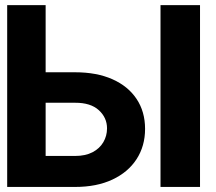

<svg xmlns="http://www.w3.org/2000/svg" viewBox="-20 -739 854 759"><path d="M105.7 -453.3H276.8Q362.3 -453.3 424.3 -425.8Q486.3 -398.3 519.9 -347.9Q553.5 -297.6 553.5 -229.5Q553.5 -161.7 519.9 -109.9Q486.3 -58.1 424.3 -29.1Q362.3 0 276.8 0H8.4V-718.8H160.4V-122.5H276.8Q317.6 -122.5 345.8 -137.2Q373.9 -151.9 388.5 -176.9Q403.1 -201.9 403.1 -231.4Q403.1 -273.9 370.6 -303.5Q338.1 -333.1 276.8 -332.8H105.7ZM770.7 -718.8V0H614.5V-718.8Z"/></svg>

Font: Inter Display V
Style: Regular
Weight: 400
Designer: Rasmus Andersson
Foundry: rsms
Version: Version 3.015;git-src